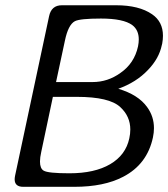

<svg xmlns="http://www.w3.org/2000/svg" viewBox="-20 -721 649 741"><path d="M479 -187Q482.9 -204.6 482.9 -221.2Q482.9 -272 444.3 -307.6Q402.3 -347.2 276.4 -347.2H184.1L139.2 -134.8Q134.3 -113.3 134.3 -97.7Q134.3 -70.8 148.4 -62.5Q165 -52.2 248 -52.2Q345.2 -52.2 405.3 -87.4Q465.3 -122.6 479 -187ZM196.3 -404.3H337.4Q396 -404.3 444.8 -439.5Q498.5 -476.6 512.7 -542Q515.6 -556.6 515.6 -568.8Q515.6 -605 490.7 -624Q456.5 -649.4 369.6 -649.4Q288.6 -649.4 269 -639.2Q243.2 -625.5 230.5 -564ZM455.1 -38.6Q381.3 0 267.1 0H69.8Q36.6 0 36.6 -28.8Q36.6 -34.7 38.1 -42.5L169.4 -658.2Q178.2 -700.7 218.8 -700.7H428.2Q516.6 -700.7 566.9 -666Q608.9 -637.2 608.9 -583Q608.9 -568.8 606 -552.7L604.5 -546.9Q593.8 -495.1 550.8 -450.7Q505.9 -403.3 436.5 -378.4Q513.7 -355.5 547.9 -307.6Q574.2 -271.5 574.2 -226.6Q574.2 -209.5 570.3 -190.9Q548.3 -86.9 455.1 -38.6Z"/></svg>

Font: inglobal
Style: Italic
Weight: 400
Italic angle: -12°
Designer: Andrey Kochetov, Denis Davydov, Evgeny Yurtaev
Foundry: inglobal
Version: Version 1.00 September 25, 2014, initial release